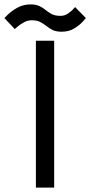

<svg xmlns="http://www.w3.org/2000/svg" viewBox="-87 -852 410 872"><path d="M76 0V-667H159V0ZM-67 -770Q-67 -770 -51.5 -785.5Q-36 -801 -9 -816.5Q18 -832 52 -832Q77 -832 93 -824Q109 -816 121 -806Q133 -796 148 -788Q163 -780 188 -780Q206 -780 221 -790Q236 -800 245 -810Q254 -820 254 -820L303 -770Q303 -770 289.5 -754.5Q276 -739 251.5 -723.5Q227 -708 193 -708Q167 -708 151.5 -716Q136 -724 123.5 -734Q111 -744 96 -752Q81 -760 57 -760Q38 -760 20.5 -750Q3 -740 -8.5 -730Q-20 -720 -20 -720Z"/></svg>

Font: Epunda Sans
Style: Regular
Weight: 400
Designer: Simon Atzbach
Foundry: typofactur
Version: Version 2.204; ttfautohint (v1.8.4.7-5d5b)